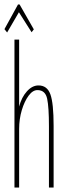

<svg xmlns="http://www.w3.org/2000/svg" viewBox="-27 -843 297 863"><path d="M38 0V-665H59V-364Q70 -406 94 -432.5Q118 -459 146 -459Q185 -459 199.5 -419Q214 -379 214 -277V0H193V-275Q193 -361 185 -399Q177 -437 143 -438Q121 -439 102 -413.5Q83 -388 71 -348Q59 -308 59 -263V0ZM5 -697 -7 -712 54 -823H61L125 -711L115 -698L58 -788Z"/></svg>

Font: Inconsolata UltraCondensed ExtraLight
Style: Regular
Weight: 200
Width: 1
Monospace: yes
Designer: Raph Levien, Cyreal, Brenton Simpson
Foundry: Raph Levien, Cyreal, Google
Version: Version 3.100; ttfautohint (v1.8.4.7-5d5b)